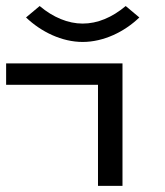

<svg xmlns="http://www.w3.org/2000/svg" viewBox="-20 -607 540 627"><path d="M250 -530C202.4 -530 153.6 -550.2 109.5 -587.3L65 -550C114.4 -502.9 182 -470 250 -470C318 -470 386.5 -503 435 -550L390.5 -587.3C346.4 -550.2 298.6 -530 250 -530ZM300 0H380V-400H0V-330H300Z"/></svg>

Font: KetosagCBd
Style: Regular
Weight: 500
Designer: gluk
Foundry: gluk
Version: Version 00.0024